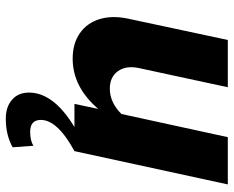

<svg xmlns="http://www.w3.org/2000/svg" viewBox="-90 -466 787 646"><g transform="rotate(90 303.0 -142.5)"><path d="M379 231Q339 231 315 210Q291 189 291 153Q291 70 407 0H329L346 -80Q272 6 177 6Q126 6 91.5 -18Q57 -42 44 -84Q31 -126 42 -179L114 -516H273L209 -219Q199 -175 218.5 -147Q238 -119 278 -119Q324 -119 363 -158L441 -516H600L488 0Q383 57 383 113Q383 149 423 149Q453 149 470 138L475 208Q434 231 379 231Z"/></g></svg>

Font: Red Hat Text
Style: Bold Italic
Weight: 700
Italic angle: -12°
Designer: Pentagram, MCKL
Foundry: Pentagram, MCKL
Version: Version 1.023; ttfautohint (v1.8.3)